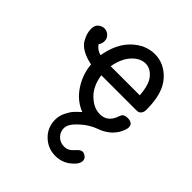

<svg xmlns="http://www.w3.org/2000/svg" viewBox="-188 -555 900 900"><g transform="rotate(45 262.5 -105.0)"><path d="M23 -311Q23 -335 37 -346Q51 -357 66 -357Q83 -357 96 -345Q109 -333 109 -314Q109 -299 99 -285Q114 -262 142 -255Q157 -343 207 -391Q257 -439 319 -439Q382 -439 428.5 -387Q475 -335 475 -227Q475 -211 468.5 -202.5Q462 -194 455.5 -192.5Q449 -191 438 -191H211Q220 -128 257 -92.5Q294 -57 335 -57Q385 -57 404 -109Q404 -110 405.5 -113.5Q407 -117 407.5 -118Q408 -119 409.5 -122.5Q411 -126 412.5 -127.5Q414 -129 416.5 -131Q419 -133 422 -134Q425 -135 429.5 -136Q434 -137 439 -137H440Q475 -137 475 -109Q475 -102 472 -93Q465 -72 453 -55.5Q441 -39 427 -28.5Q413 -18 402.5 -12.5Q392 -7 379.5 -2.5Q367 2 366 3Q359 5 337 18Q315 31 288.5 57.5Q262 84 262 109Q262 133 279.5 151Q297 169 324 169Q351 169 370 146.5Q389 124 402 124Q413 124 423.5 132.5Q434 141 434 154Q434 177 401.5 203Q369 229 326 229Q276 229 240.5 194.5Q205 160 205 109Q205 83 217 59Q229 35 240 23Q251 11 270 -6Q215 -27 180.5 -79.5Q146 -132 141 -193Q104 -200 78 -215Q52 -230 41.5 -249Q31 -268 27 -282.5Q23 -297 23 -311ZM212 -252H405Q400 -320 375 -348.5Q350 -377 319 -377Q284 -377 253.5 -344.5Q223 -312 212 -252Z"/></g></svg>

Font: CMU Typewriter Text
Style: Regular
Weight: 500
Monospace: yes
Version: Version 0.7.0